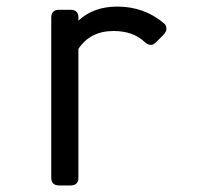

<svg xmlns="http://www.w3.org/2000/svg" viewBox="-20 -567 626 587"><path d="M161.1 0Q136.7 0 136.7 -23.9V-513.2Q136.7 -537.1 161.1 -537.1H195.3Q219.7 -537.1 219.7 -513.2V-503.9Q266.1 -546.9 338.4 -546.9Q421.4 -546.9 481.9 -495.1Q488.8 -489.3 488.8 -479Q488.8 -469.7 479.5 -460.4L455.6 -436.5Q448.7 -429.7 440.9 -429.7Q432.1 -429.7 421.4 -439.5Q386.2 -472.2 327.1 -472.2Q255.9 -472.2 219.7 -417.5V-23.9Q219.7 0 195.3 0Z"/></svg>

Font: Simply Mono
Style: Book
Weight: 400
Designer: Wojciech Kalinowski "wmk69" (wmk69@o2.pl)
Foundry: Wojciech Kalinowski "wmk69" (wmk69@o2.pl)
Version: Version 1.0.0